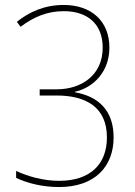

<svg xmlns="http://www.w3.org/2000/svg" viewBox="-20 -744 545 774"><path d="M421 -552C421 -661 346 -724 237 -724C159 -724 98 -696 48 -656L63 -636C116 -676 171 -699 237 -699C331 -699 394 -649 394 -552C394 -439 306 -384 209 -384H140V-359H208C324 -359 411 -314 411 -190C411 -82 344 -15 218 -15C154 -15 89 -34 45 -55V-27C91 -5 152 10 218 10C363 10 438 -73 438 -190C438 -297 379 -355 282 -372V-374C358 -391 421 -456 421 -552Z"/></svg>

Font: Noto Sans Lao SemiCondensed Thin
Style: Regular
Weight: 100
Width: 4
Designer: Monotype Design Team
Foundry: Monotype Imaging Inc.
Version: Version 2.003